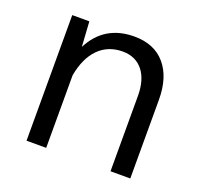

<svg xmlns="http://www.w3.org/2000/svg" viewBox="-96 -618 762 726"><g transform="rotate(20 285.5 -255.0)"><path d="M158.2 -292C175.3 -387.7 227.5 -441.4 306.2 -441.4C376.5 -441.4 417 -388.7 417 -304.2V0H496.6V-316.9C496.6 -377 481.9 -424.3 452.6 -458.5C423.3 -492.7 381.8 -509.8 328.6 -509.8C248 -509.8 189.9 -474.6 154.3 -404.8L147.9 -505.4H79.1V0H158.2Z"/></g></svg>

Font: Estedad Regular
Style: Regular
Weight: 400
Designer: Amin Abedi
Version: Version 7.3